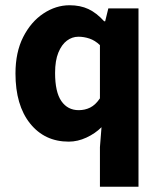

<svg xmlns="http://www.w3.org/2000/svg" viewBox="-20 -528 613 732"><path d="M361 184V33L367 -43Q343 -19 309.5 -3.5Q276 12 242 12Q150 12 94.5 -57.5Q39 -127 39 -248Q39 -329 68.5 -387Q98 -445 145.5 -476.5Q193 -508 245 -508Q286 -508 317 -493.5Q348 -479 377 -447H381L393 -496H508V184ZM280 -108Q304 -108 324 -118Q344 -128 361 -153V-356Q342 -374 321 -381Q300 -388 279 -388Q255 -388 235 -373Q215 -358 202.5 -327.5Q190 -297 190 -250Q190 -177 214 -142.5Q238 -108 280 -108Z"/></svg>

Font: Source Sans 3
Style: Bold
Weight: 700
Designer: Paul D. Hunt
Foundry: Adobe
Version: Version 3.052;hotconv 1.1.0;makeotfexe 2.6.0